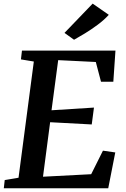

<svg xmlns="http://www.w3.org/2000/svg" viewBox="-24 -1016 680 1036"><path d="M-3.5 0 1.5 -44.5 76 -57 158.5 -684 89 -695.5 94.5 -743H599L587.5 -575H521L493 -681.5L290 -691.5L254 -421L483 -435.5L471 -344.5L246.5 -356.5L208 -62.5L468 -76L531.5 -203L598 -193.5L560 0ZM375.5 -801.5 324 -838.5 476 -996.5 563 -936Q536.5 -907 502.2 -881.8Q468 -856.5 434.5 -836Q401 -815.5 375.5 -801.5Z"/></svg>

Font: Merriweather SemiBold
Style: Italic
Weight: 600
Italic angle: -7.8°
Version: Version 2.101